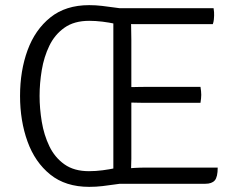

<svg xmlns="http://www.w3.org/2000/svg" viewBox="-20 -715 923 747"><path d="M466 -2Q447.5 -0.5 425.5 2.8Q403.5 6 378.8 9Q354 12 327 12Q235 12 175.5 -36Q116 -84 87 -164.5Q58 -245 58 -342Q58 -439.5 87.2 -519.5Q116.5 -599.5 176 -647.2Q235.5 -695 327 -695Q352.5 -695 377.5 -692Q402.5 -689 425 -685.8Q447.5 -682.5 466 -681V-613Q451 -617.5 427.8 -622.5Q404.5 -627.5 378 -630.8Q351.5 -634 327 -634Q268.5 -634 230.8 -607.2Q193 -580.5 172 -537Q151 -493.5 142.5 -442.2Q134 -391 134 -342Q134 -293 142.5 -241.5Q151 -190 172 -146.2Q193 -102.5 230.5 -75.8Q268 -49 326 -49Q352.5 -49 379 -52.5Q405.5 -56 428.2 -60.8Q451 -65.5 466 -70ZM421 -683H490V-624Q490 -603 490.5 -591.8Q491 -580.5 491 -560V-97Q491 -87.5 490.5 -79Q490 -70.5 490 -60V0H421ZM760 -377Q761.5 -369 762.2 -360.5Q763 -352 763 -346Q763 -340 762.2 -331.8Q761.5 -323.5 760 -315H550Q539 -315 525 -315.2Q511 -315.5 495.8 -315.8Q480.5 -316 466 -316V-376Q480.5 -376 495.8 -376.2Q511 -376.5 525 -376.8Q539 -377 550 -377ZM811 -683Q812.5 -675 812.8 -667.5Q813 -660 813 -654Q813 -648 812 -638.8Q811 -629.5 808 -621H550Q539 -621 525 -621Q511 -621 495.8 -621.2Q480.5 -621.5 466 -622V-683ZM827 -63Q827 -26 815.5 -13Q804 0 779 0H466V-59Q485 -60.5 504.5 -61.8Q524 -63 551 -63Z"/></svg>

Font: Signika Negative Light
Style: Regular
Weight: 300
Designer: Anna Giedry
Foundry: Anna Giedry
Version: Version 2.001